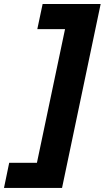

<svg xmlns="http://www.w3.org/2000/svg" viewBox="-84 -752 512 937"><path d="M407.2 -732.4 218.8 165H-64.5L-39.1 42.5H96.2L233.4 -609.9H98.1L124 -732.4Z"/></svg>

Font: Schibsted Grotesk ExtraBold
Style: Italic
Weight: 800
Italic angle: -12°
Designer: Bakken & Baeck AS, Henrik Kongsvoll
Foundry: Schibsted ASA
Version: Version 1.100; ttfautohint (v1.8.4.7-5d5b);gftools[0.9.25]